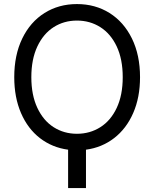

<svg xmlns="http://www.w3.org/2000/svg" viewBox="-20 -737 766 954"><path d="M407.2 6.8V197.3H318.4V6.8Q239.3 -3.9 178.7 -50.5Q118.2 -97.2 84.5 -175Q50.8 -252.9 50.8 -353.5Q50.8 -463.4 90.6 -545.7Q130.4 -627.9 201.2 -672.4Q272 -716.8 362.3 -716.8Q453.1 -716.8 524.2 -672.4Q595.2 -627.9 635.5 -545.7Q675.8 -463.4 675.8 -353.5Q675.8 -252.9 641.8 -175.3Q607.9 -97.7 547.1 -50.8Q486.3 -3.9 407.2 6.8ZM362.3 -634.8Q297.9 -634.8 246.6 -602.1Q195.3 -569.3 165.5 -505.9Q135.7 -442.4 135.7 -353.5Q135.7 -264.6 165.5 -201.2Q195.3 -137.7 246.6 -105Q297.9 -72.3 362.3 -72.3Q426.8 -72.3 478.5 -105Q530.3 -137.7 560.1 -201.2Q589.8 -264.6 589.8 -353.5Q589.8 -442.4 560.1 -505.9Q530.3 -569.3 478.5 -602.1Q426.8 -634.8 362.3 -634.8Z"/></svg>

Font: Pretendard Std
Style: Regular
Weight: 400
Designer: Base glyphs from Inter by Rasmus Andersson; Hangeul glyphs from Noto Sans CJK(Source Han Sans) by Jang Soo-young and Kan
Foundry: Kil Hyung-jin
Version: Version 1.309